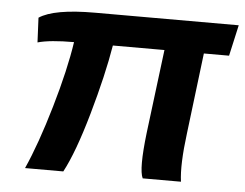

<svg xmlns="http://www.w3.org/2000/svg" viewBox="-44 -606 843 660"><g transform="rotate(5 377.0 -276.5)"><path d="M65 0Q104 -87 142.5 -219Q181 -351 195 -446Q112 -446 70 -434L66 -519Q117 -553 258 -553H754L730 -446H643L609 -167Q595 -58 603 0H471Q456 -30 471 -157L507 -446H329Q312 -343 273 -206Q234 -69 197 0Z"/></g></svg>

Font: Orkney
Style: BoldItalic
Weight: 700
Designer: Samuel Oakes and Alfredo Marco Pradil
Foundry: Alfredo Marco Pradil
Version: 1.0; ttfautohint (v1.5)